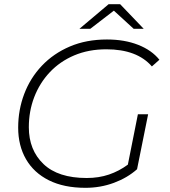

<svg xmlns="http://www.w3.org/2000/svg" viewBox="-20 -894 813 919"><path d="M389 5Q286 5 214 -31Q142 -67 104.5 -132Q67 -197 67 -283Q67 -368 96 -444.5Q125 -521 180.5 -579.5Q236 -638 314.5 -671.5Q393 -705 492 -705Q576 -705 641 -679.5Q706 -654 743 -608L707 -576Q636 -658 489 -658Q404 -658 335.5 -629Q267 -600 218.5 -548.5Q170 -497 144 -429.5Q118 -362 118 -285Q118 -176 188 -109Q258 -42 395 -42Q453 -42 501.5 -58.5Q550 -75 592 -106L640 -347H689L636 -84Q590 -43 525.5 -19Q461 5 389 5ZM360 -756 500 -874H555L668 -756H620L525 -843L412 -756Z"/></svg>

Font: Montserrat Light
Style: Italic
Weight: 300
Italic angle: -11.3°
Designer: Julieta Ulanovsky
Foundry: Julieta Ulanovsky
Version: Version 9.000; ttfautohint (v1.8.4.7-5d5b)